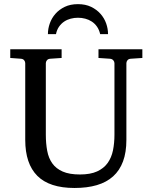

<svg xmlns="http://www.w3.org/2000/svg" viewBox="-20 -915 752 951"><path d="M627 -624Q616.2 -623 611.1 -616.2Q606 -609.4 606 -602.1V-222.2Q606 -160.6 589.4 -115.7Q572.8 -70.8 540.3 -41.5Q507.8 -12.2 459.7 2Q411.6 16.1 349.1 16.1Q225.1 16.1 165 -43.9Q105 -104 105 -222.2V-602.1Q105 -609.4 99.9 -616.2Q94.7 -623 84 -624L30.8 -627.9V-670.9H285.2V-627.9L228 -624Q217.3 -623 212.2 -616.2Q207 -609.4 207 -602.1V-248Q207 -204.1 213.9 -167.7Q220.7 -131.3 239.3 -105.5Q257.8 -79.6 290.8 -65.2Q323.7 -50.8 376 -50.8Q427.7 -50.8 460.9 -65.9Q494.1 -81.1 513.2 -107.7Q532.2 -134.3 539.6 -170.4Q546.9 -206.5 546.9 -248V-602.1Q546.9 -609.4 541.3 -616.2Q535.6 -623 524.9 -624L467.8 -627.9V-670.9H685.1V-627.9ZM476.1 -746.1Q471.2 -767.6 460.4 -783Q449.7 -798.3 434.8 -808.1Q419.9 -817.9 402.3 -822.5Q384.8 -827.1 366.2 -827.1Q347.7 -827.1 330.1 -822.5Q312.5 -817.9 297.9 -808.1Q283.2 -798.3 272.5 -783Q261.7 -767.6 257.3 -746.1H217.3Q217.3 -772.5 226.6 -798.8Q235.8 -825.2 254.4 -846.4Q272.9 -867.7 300.8 -881.1Q328.6 -894.5 366.2 -894.5Q403.3 -894.5 431.2 -881.1Q459 -867.7 477.8 -846.4Q496.6 -825.2 505.9 -798.8Q515.1 -772.5 515.1 -746.1Z"/></svg>

Font: Charis SIL Eur
Style: Regular
Weight: 400
Foundry: SIL International
Version: Version 5.000